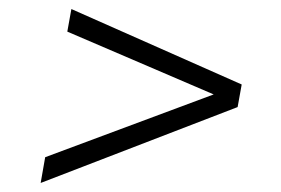

<svg xmlns="http://www.w3.org/2000/svg" viewBox="-20 -546 622 425"><path d="M70 -141 80 -198 453 -337 129 -476 138 -526 515 -359 506 -309Z"/></svg>

Font: Gantari Light
Style: Italic
Weight: 300
Italic angle: -10°
Version: Version 1.000